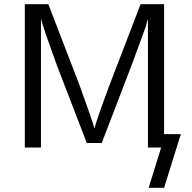

<svg xmlns="http://www.w3.org/2000/svg" viewBox="-20 -714 931 929"><path d="M100.1 0V-693.8H213.9L365.2 -300.8Q429.2 -125 437 -91.8Q442.9 -121.6 507.8 -296.9L660.2 -693.8H773.9V-64.9H855L773.9 194.8H699.2L759.8 0H695.8V-624L685.1 -585L620.1 -407.2L472.2 -22H399.9L256.8 -394Q185.1 -590.8 178.2 -624V0Z"/></svg>

Font: CMU Sans Serif
Style: Medium
Weight: 500
Version: Version 0.7.0